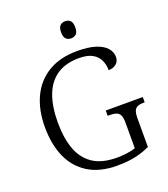

<svg xmlns="http://www.w3.org/2000/svg" viewBox="-163 -1034 1018 1160"><g transform="rotate(-20 345.5 -454.0)"><path d="M392 10Q279 10 205 -36Q131 -82 94.5 -164.5Q58 -247 58 -358Q58 -468 97 -550.5Q136 -633 212 -678.5Q288 -724 398 -724Q470 -724 516 -709Q562 -694 584.5 -668Q607 -642 607 -611Q607 -582 587 -566Q567 -550 538 -550Q538 -585 524.5 -614.5Q511 -644 479.5 -662Q448 -680 394 -680Q308 -680 252 -642.5Q196 -605 168.5 -533Q141 -461 141 -358Q141 -257 167.5 -185Q194 -113 252 -74.5Q310 -36 406 -36Q439 -36 471 -40.5Q503 -45 525 -53V-218Q525 -251 516.5 -267Q508 -283 491.5 -288Q475 -293 452 -293H438V-327H676V-293H667Q646 -293 631.5 -287.5Q617 -282 609.5 -266Q602 -250 602 -215V-33Q555 -11 505 -0.5Q455 10 392 10ZM392 -808Q372 -808 359 -820Q346 -832 346 -863Q346 -894 359 -906Q372 -918 392 -918Q411 -918 424 -906Q437 -894 437 -863Q437 -832 424 -820Q411 -808 392 -808Z"/></g></svg>

Font: Noto Serif Tibetan Light
Style: Regular
Weight: 300
Version: Version 2.103